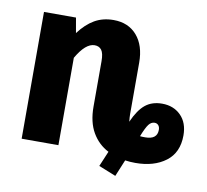

<svg xmlns="http://www.w3.org/2000/svg" viewBox="-73 -628 852 792"><g transform="rotate(10 353.5 -232.0)"><path d="M707 -129Q707 -57 658 -20Q609 17 531 17Q509 17 488 14L459 84L387 55L414 -9Q371 -31 346 -74Q321 -117 321 -182V-372Q321 -405 311 -418.5Q301 -432 282 -432Q244 -432 206 -366V0H52V-531H186L197 -468Q227 -508 261.5 -528Q296 -548 341 -548Q403 -548 439 -506.5Q475 -465 475 -393V-178Q475 -164 477 -146Q500 -198 528 -220.5Q556 -243 598 -243Q646 -243 676.5 -212.5Q707 -182 707 -129ZM603 -134Q603 -146 597 -153Q591 -160 581 -160Q567 -160 556.5 -146.5Q546 -133 531 -95Q538 -94 553 -94Q603 -94 603 -134Z"/></g></svg>

Font: Fira Sans Condensed
Style: Bold
Weight: 700
Width: 3
Designer: bBox Type GmbH & Carrois Corporate GbR & Edenspiekermann AG
Foundry: bBox Type GmbH & Carrois Corporate GbR & Edenspiekermann AG
Version: Version 4.301